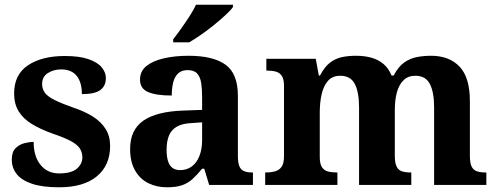

<svg xmlns="http://www.w3.org/2000/svg" viewBox="-20 -786 2113 816"><path d="M231 10Q159 10 114.5 -5.5Q70 -21 50 -47.5Q30 -74 30 -107Q30 -140 46 -156Q62 -172 84 -177.5Q106 -183 123 -183Q123 -121 152.5 -85Q182 -49 231 -49Q283 -49 306.5 -69Q330 -89 330 -117Q330 -139 319 -155.5Q308 -172 281 -186.5Q254 -201 207 -217Q153 -236 116 -258.5Q79 -281 59.5 -312.5Q40 -344 40 -389Q40 -469 99 -508.5Q158 -548 255 -548Q318 -548 356.5 -534.5Q395 -521 412.5 -499.5Q430 -478 430 -455Q430 -421 406.5 -403.5Q383 -386 328 -386Q328 -436 306 -463.5Q284 -491 240 -491Q208 -491 183.5 -475.5Q159 -460 159 -429Q159 -408 170.5 -392Q182 -376 212 -361Q242 -346 296 -327Q341 -312 375 -290.5Q409 -269 428.5 -238.5Q448 -208 448 -166Q448 -83 391.5 -36.5Q335 10 231 10Z M690 10Q646 10 610.5 -7.5Q575 -25 554 -61.5Q533 -98 533 -153Q533 -234 589 -273Q645 -312 757 -316L839 -319V-374Q839 -408 835 -433.5Q831 -459 818 -473.5Q805 -488 777 -488Q752 -488 737 -474Q722 -460 716 -435.5Q710 -411 710 -380Q643 -380 609 -395Q575 -410 575 -447Q575 -484 603 -506Q631 -528 678 -538.5Q725 -549 781 -549Q886 -549 938.5 -511Q991 -473 991 -379V-124Q991 -97 996.5 -81.5Q1002 -66 1015.5 -59.5Q1029 -53 1051 -53H1055V0H869L848 -69H839Q817 -42 797.5 -24.5Q778 -7 753 1.5Q728 10 690 10ZM745 -63Q774 -63 795 -78.5Q816 -94 827.5 -123Q839 -152 839 -191V-266L794 -263Q754 -261 731 -247.5Q708 -234 698 -209.5Q688 -185 688 -149Q688 -121 694 -101.5Q700 -82 713 -72.5Q726 -63 745 -63ZM716 -619Q731 -638 749.5 -664Q768 -690 785.5 -717Q803 -744 813 -766H970V-756Q961 -743 939.5 -723Q918 -703 891 -681Q864 -659 836 -639.5Q808 -620 784 -606H716Z M1107 0V-53H1109Q1132 -53 1149.5 -58Q1167 -63 1177 -77.5Q1187 -92 1187 -122V-421Q1187 -449 1178 -463Q1169 -477 1153 -481.5Q1137 -486 1115 -486H1112V-536H1322L1335 -465H1340Q1360 -503 1383.5 -520.5Q1407 -538 1434.5 -543.5Q1462 -549 1493 -549Q1530 -549 1559.5 -540.5Q1589 -532 1610.5 -513.5Q1632 -495 1644 -465H1653Q1673 -503 1698 -520.5Q1723 -538 1752 -543.5Q1781 -549 1812 -549Q1889 -549 1933 -503Q1977 -457 1977 -356V-124Q1977 -93 1984.5 -78Q1992 -63 2007 -58Q2022 -53 2044 -53H2047V0H1825V-329Q1825 -394 1807 -429Q1789 -464 1745 -464Q1714 -464 1694.5 -444.5Q1675 -425 1666.5 -392.5Q1658 -360 1658 -321V-124Q1658 -94 1665.5 -78.5Q1673 -63 1688 -58Q1703 -53 1725 -53H1728V0H1506V-329Q1506 -394 1488 -429Q1470 -464 1426 -464Q1393 -464 1374 -442.5Q1355 -421 1347 -385.5Q1339 -350 1339 -309V-118Q1339 -90 1348 -76Q1357 -62 1373 -57.5Q1389 -53 1411 -53H1414V0Z"/></svg>

Font: Noto Serif Kannada
Style: Bold
Weight: 700
Version: Version 2.003